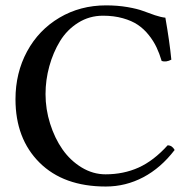

<svg xmlns="http://www.w3.org/2000/svg" viewBox="-20 -678 706 708"><path d="M370.1 9.8Q214.4 9.8 125.7 -78.4Q37.1 -166.5 37.1 -312Q37.1 -409.2 79.8 -488.3Q122.6 -567.4 199.2 -612.8Q275.9 -658.2 371.1 -658.2Q413.1 -658.2 450 -651.9Q486.8 -645.5 507.8 -637.5Q528.8 -629.4 551.5 -621.8Q574.2 -614.3 589.8 -612.8Q605.5 -523.4 611.8 -458Q592.3 -447.8 576.2 -453.1Q567.9 -481 557.1 -503.7Q546.4 -526.4 528.6 -548.8Q510.7 -571.3 488.3 -586.4Q465.8 -601.6 432.9 -610.8Q399.9 -620.1 359.9 -620.1Q309.6 -620.1 268.3 -594.2Q227.1 -568.4 201.4 -526.4Q175.8 -484.4 161.9 -433.8Q147.9 -383.3 147.9 -331.1Q147.9 -275.4 164.8 -221.9Q181.6 -168.5 210.4 -127.2Q239.3 -85.9 281 -60.5Q322.8 -35.2 369.1 -35.2Q435.5 -35.2 491 -60.1Q546.4 -85 598.1 -142.1Q614.7 -142.1 624 -125Q573.2 -58.6 508.3 -24.4Q443.4 9.8 370.1 9.8Z"/></svg>

Font: Common Serif Medium
Style: Regular
Weight: 500
Designer: Philipp H. Poll, Khaled Hosny
Foundry: Stefan Peev, Context Ltd.
Version: Version 1.026